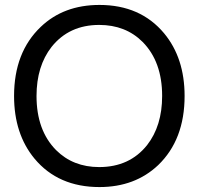

<svg xmlns="http://www.w3.org/2000/svg" viewBox="-20 -747 804 778"><path d="M383 -727Q549 -727 645 -612Q728 -512 728 -358Q728 -181 621 -78Q527 11 383 11Q216 11 120 -104Q37 -204 37 -358Q37 -535 145 -638Q238 -727 383 -727ZM382 -646Q260 -646 189 -557Q128 -479 128 -358Q128 -219 207 -139Q276 -70 382 -70Q505 -70 576 -159Q637 -237 637 -358Q637 -497 558 -577Q489 -646 382 -646Z"/></svg>

Font: Almarai
Style: Regular
Weight: 400
Designer: Boutros International 2019
Foundry: Created by Boutros International 2019
Version: Version 1.10